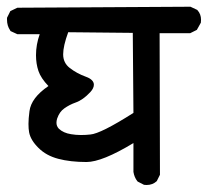

<svg xmlns="http://www.w3.org/2000/svg" viewBox="-35 -585 605 559"><path d="M69.8 -424.3Q69.8 -455.1 80.6 -485.4H15.6L-4.4 -494.6L-5.4 -496.6Q-14.6 -509.8 -14.6 -527.8Q-14.6 -529.8 -14.6 -533.2L-4.9 -552.7L15.6 -562.5L519.5 -565.4L539.1 -556.2L540 -555.2Q550.3 -543.9 550.3 -527.3Q550.3 -523.9 549.8 -519L538.1 -498L518.6 -488.3H429.7L430.7 -76.2L421.4 -57.6Q409.2 -46.4 392.1 -46.4Q389.2 -46.4 384.3 -46.9L366.2 -56.2L364.7 -57.6Q356 -68.8 353.5 -84.5V-168.5Q262.2 -113.3 216.8 -113.3Q169.9 -113.3 134.8 -122.6Q99.6 -131.8 77.1 -154.3Q54.2 -176.8 49.8 -199.7Q47.9 -209.5 47.9 -224.4Q47.9 -239.3 50.8 -261.2Q55.7 -300.3 106 -334.5Q84 -357.4 76.9 -378.4Q69.8 -399.4 69.8 -424.3ZM163.6 -491.2Q148.9 -451.2 148.9 -426.8Q148.9 -401.9 168 -387.2Q188.5 -371.1 215.8 -361.3Q226.6 -357.4 232.4 -351.6Q238.3 -345.7 238.3 -338.4Q238.3 -328.1 228 -316.9Q206.5 -293.9 185.5 -286.6Q167.5 -280.3 152.3 -269.5Q138.2 -259.8 131.3 -239.7Q129.4 -233.4 129.4 -227.5Q129.4 -217.8 136.2 -210.4Q149.4 -197.8 171.9 -194.3Q186 -191.9 200.4 -191.9Q214.8 -191.9 228 -193.4Q258.3 -195.8 353.5 -256.3L351.6 -489.3Z"/></svg>

Font: Bakudai
Style: Bold
Weight: 700
Version: Version 1.48